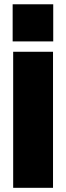

<svg xmlns="http://www.w3.org/2000/svg" viewBox="-20 -898 315 918"><path d="M40.5 -877.5H234.5V-700H40.5ZM43 -650.5H233.5V0H43Z"/></svg>

Font: Overused Grotesk Black
Style: Regular
Weight: 900
Version: Version 0.004